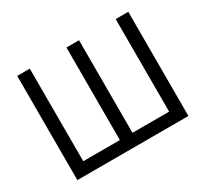

<svg xmlns="http://www.w3.org/2000/svg" viewBox="-146 -944 1242 1161"><g transform="rotate(-30 475.5 -364.0)"><path d="M87.9 -727.5H175.8V-81.1H431.6V-727.5H519.5V-81.1H775.4V-727.5H863.3V0H87.9Z"/></g></svg>

Font: Inter V
Style: 
Weight: 400
Designer: Rasmus Andersson
Foundry: rsms
Version: Version 4.000;git-a3f224843